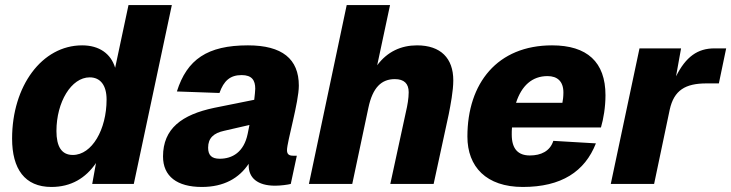

<svg xmlns="http://www.w3.org/2000/svg" viewBox="-20 -730 2902 762"><path d="M184 12C262 12 320 -23 361 -83L346 0H511L662 -710H490L437 -461C420 -517 374 -550 306 -550C146 -550 28 -388 28 -180C28 -60 78 12 184 12ZM269 -115C224 -115 204 -149 204 -210C204 -325 263 -423 336 -423C378 -423 403 -392 403 -335C403 -216 345 -115 269 -115Z M967 -73C967 -25 1001 7 1072 7C1094 7 1123 3 1134 0L1158 -112H1144C1128 -112 1119 -117 1119 -134C1119 -167 1166 -325 1166 -390C1166 -496 1100 -550 964 -550C803 -550 722 -494 682 -367L851 -361C868 -409 893 -432 939 -432C980 -432 993 -411 993 -378C993 -368 991 -353 989 -334L830 -302C702 -275 627 -220 627 -109C627 -30 683 12 781 12C869 12 929 -23 967 -80C967 -78 967 -75 967 -73ZM806 -144C806 -182 828 -202 870 -211L970 -234C967 -221 965 -209 963 -199C948 -126 902 -100 852 -100C820 -100 806 -114 806 -144Z M1206 0H1378L1442 -302C1459 -383 1494 -416 1547 -416C1584 -416 1602 -398 1602 -364C1602 -340 1597 -311 1591 -286L1529 0H1701L1761 -277C1768 -313 1779 -369 1779 -411C1779 -499 1729 -550 1635 -550C1572 -550 1517 -525 1477 -471L1528 -710H1356Z M2055 12C2208 12 2301 -49 2345 -161L2176 -171C2163 -130 2127 -113 2083 -113C2037 -113 2011 -138 2011 -196C2011 -205 2011 -215 2012 -224H2365C2375 -258 2383 -305 2383 -352C2383 -484 2310 -550 2171 -550C1954 -550 1835 -400 1835 -188C1835 -68 1910 12 2055 12ZM2153 -428C2192 -428 2216 -407 2216 -363C2216 -346 2214 -332 2212 -322H2028C2050 -390 2092 -428 2153 -428Z M2404 0H2576L2638 -295C2655 -372 2700 -399 2784 -399H2833L2862 -538H2815C2749 -538 2702 -505 2663 -427L2683 -538H2518Z"/></svg>

Font: Geist ExtraBold
Style: Italic
Weight: 800
Italic angle: -12°
Designer: Basement.studio, Andrés Briganti, Mateo Zaragoza
Foundry: Basement.studio, Vercel, Andrés Briganti, Guido Ferreyra, Mateo Zaragoza
Version: Version 1.500